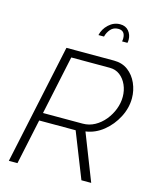

<svg xmlns="http://www.w3.org/2000/svg" viewBox="-133 -1010 890 1099"><g transform="rotate(15 312.0 -460.0)"><path d="M27 0 178 -710H460Q509 -710 543.5 -684Q578 -658 596.5 -616Q615 -574 615 -528Q615 -470 586.5 -415Q558 -360 511 -322Q464 -284 407 -276L515 0H457L351 -268H135L78 0ZM380 -315Q418 -315 451 -333Q484 -351 509 -381.5Q534 -412 548 -448.5Q562 -485 562 -522Q562 -560 547.5 -592.5Q533 -625 507.5 -644.5Q482 -664 447 -664H219L145 -315ZM336 -828Q344 -865 373.5 -892.5Q403 -920 441 -920Q474 -920 492 -898Q510 -876 510 -847Q510 -836 508 -828H476Q477 -833 477.5 -837Q478 -841 478 -846Q478 -892 437 -892Q409 -892 392 -872.5Q375 -853 369 -828Z"/></g></svg>

Font: Raleway Light
Style: Italic
Weight: 300
Italic angle: -12°
Designer: Matt McInerney, Pablo Impallari, Rodrigo Fuenzalida
Foundry: Matt McInerney, Pablo Impallari, Rodrigo Fuenzalida
Version: Version 4.026